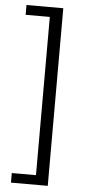

<svg xmlns="http://www.w3.org/2000/svg" viewBox="-59 -741 419 926"><g transform="rotate(5 151.0 -278.0)"><path d="M30.8 -708V-660.6H147.9V105.5H30.8V151.9H209V-708Z"/></g></svg>

Font: Varta
Style: Regular
Weight: 400
Designer: Joana Correia, Viktoriya Grabowska, Eben Sorkin
Foundry: Sorkin Type
Version: Version 1.003; ttfautohint (v1.3) -l 8 -r 24 -G 200 -x 12 -H